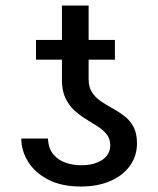

<svg xmlns="http://www.w3.org/2000/svg" viewBox="-20 -675 580 705"><path d="M384.9 -140.6Q384.9 -164.8 372.2 -181.1Q359.4 -197.4 339.1 -210.6Q318.9 -223.7 296.2 -237.4Q273.4 -251.1 253.2 -269.5Q233 -288 220.2 -315Q207.4 -342 207.4 -382.1V-654.8H305.4V-384.9Q305.4 -354.8 318.2 -335.4Q331 -316.1 351.2 -302.6Q371.4 -289.1 394.2 -276.6Q416.9 -264.2 437.1 -248.6Q457.4 -233 470.2 -209.3Q483 -185.7 483 -149.1Q483 -102.3 457.2 -66.4Q431.5 -30.5 385.1 -10.3Q338.8 9.9 277 9.9Q206 9.9 157.1 -15.4Q108.3 -40.8 83.3 -81.1Q58.2 -121.4 58.2 -166.2H156.2Q157.7 -129.3 176.1 -107.8Q194.6 -86.3 221.9 -77.2Q249.3 -68.2 277 -68.2Q311.8 -68.2 335.9 -77.8Q360.1 -87.4 372.5 -103.7Q384.9 -120 384.9 -140.6ZM402 -528.4V-456H112.2V-528.4Z"/></svg>

Font: InterMG
Style: Regular
Weight: 400
Designer: Rasmus Andersson
Foundry: rsms
Version: Version 3.019;December 26, 2023;FontCreator 15.0.0.2955 64-b